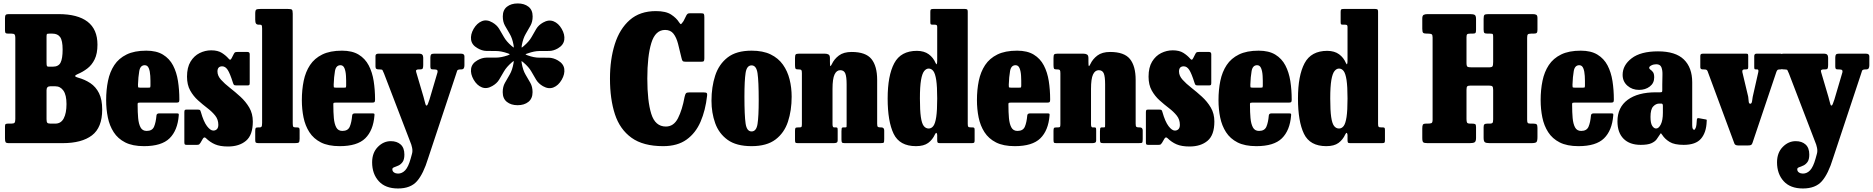

<svg xmlns="http://www.w3.org/2000/svg" viewBox="-20 -832 10886 1116"><path d="M344.5 0H31.5Q15.5 0 12.2 -6.2Q9 -12.5 9 -28.5V-98Q9 -108 13 -110.8Q17 -113.5 26.5 -113.5H46Q61 -113.5 65 -119.2Q69 -125 69 -140.5V-612.5Q69 -626 65 -631.2Q61 -636.5 47.5 -636.5H30Q16.5 -636.5 12.8 -640Q9 -643.5 9 -656.5V-726.5Q9 -740.5 13.2 -745.2Q17.5 -750 30.5 -750H320.5Q431.5 -750 489 -705.8Q546.5 -661.5 546.5 -572.5Q546.5 -520.5 530.2 -487.2Q514 -454 487.5 -433.8Q461 -413.5 430.5 -401Q402.5 -389 432.5 -381Q473 -370 505 -348.8Q537 -327.5 555.5 -290.5Q574 -253.5 574 -195Q574 -90.5 514.5 -45.2Q455 0 344.5 0ZM262.5 -444.5H287.5Q320 -444.5 332 -468Q344 -491.5 344 -544Q344 -596.5 329.5 -616.5Q315 -636.5 285 -636.5H266.5Q254.5 -636.5 252.5 -633.5Q250.5 -630.5 250.5 -618.5V-471Q250.5 -453.5 252.5 -449Q254.5 -444.5 262.5 -444.5ZM301.5 -113.5Q334.5 -113.5 350.5 -144Q366.5 -174.5 366.5 -227Q366.5 -279.5 348.8 -305Q331 -330.5 301.5 -330.5H272Q250.5 -330.5 250.5 -307.5V-139Q250.5 -124.5 254.5 -119Q258.5 -113.5 273 -113.5Z M597 -250Q597 -310 607.8 -362.2Q618.5 -414.5 644.5 -453.8Q670.5 -493 715.8 -515.2Q761 -537.5 830.5 -537.5Q889.5 -537.5 927.2 -514.5Q965 -491.5 985.8 -451.8Q1006.5 -412 1014.5 -361Q1022.5 -310 1022.5 -253Q1022.5 -242 1019.5 -238.8Q1016.5 -235.5 1005 -235.5H792.5Q782.5 -235.5 781 -232.5Q779.5 -229.5 780 -220.5Q780 -179.5 783 -145.8Q786 -112 797 -91.5Q808 -71 832.5 -71Q865 -71 875.5 -95.8Q886 -120.5 889.5 -161Q890.5 -173 906 -173H1006Q1016 -173 1018 -170.8Q1020 -168.5 1019 -160.5Q1012 -73.5 965.5 -28Q919 17.5 817 17.5Q750.5 17.5 707.8 -4.2Q665 -26 640.8 -63.8Q616.5 -101.5 606.8 -149.5Q597 -197.5 597 -250ZM795.5 -322.5H841Q851.5 -322.5 852.8 -324Q854 -325.5 854.5 -334.5Q855 -363.5 853.5 -390.8Q852 -418 844.8 -435.5Q837.5 -453 821.5 -453Q795.5 -453 789.5 -419.2Q783.5 -385.5 782 -339Q782 -329 782.8 -325.8Q783.5 -322.5 795.5 -322.5Z M1334 -351Q1317 -405 1303.5 -425.8Q1290 -446.5 1271.5 -446.5Q1244 -446.5 1244 -416.5Q1244 -391.5 1264.8 -368.5Q1285.5 -345.5 1316 -321.8Q1346.5 -298 1377.2 -270Q1408 -242 1428.8 -206.8Q1449.5 -171.5 1449.5 -125.5Q1449.5 -47 1410 -13.8Q1370.5 19.5 1305.5 19.5Q1259 19.5 1230 7Q1201 -5.5 1177 -29Q1167 -39 1159 -25.5L1145 -1.5Q1141 4.5 1137.8 7.2Q1134.5 10 1124 10H1064.5Q1056 10 1053.8 6.8Q1051.5 3.5 1051.5 -5.5V-178.5Q1051.5 -187.5 1053.5 -191.2Q1055.5 -195 1064 -195H1127.5Q1139 -195 1142 -192.5Q1145 -190 1147.5 -181Q1163.5 -124.5 1183.2 -98.8Q1203 -73 1220 -73Q1232.5 -73 1240.8 -81.2Q1249 -89.5 1249 -106.5Q1249 -137.5 1230.8 -160.2Q1212.5 -183 1185.2 -203.8Q1158 -224.5 1131 -248.8Q1104 -273 1085.5 -306Q1067 -339 1067 -386.5Q1067 -440 1087.5 -473.8Q1108 -507.5 1140.2 -523.5Q1172.5 -539.5 1207.5 -539.5Q1246 -539.5 1269.5 -524.5Q1293 -509.5 1308 -492Q1314 -484.5 1318.2 -485Q1322.5 -485.5 1327 -495L1339 -518.5Q1342.5 -525.5 1346.2 -527.8Q1350 -530 1360.5 -530H1418.5Q1431.5 -530 1431.5 -516.5V-350Q1431.5 -342 1429.5 -338.8Q1427.5 -335.5 1419 -335.5H1354Q1342.5 -335.5 1339.5 -339.2Q1336.5 -343 1334 -351Z M1490 -688.5H1484Q1473 -688.5 1468.2 -694.8Q1463.5 -701 1463.5 -718V-752.5Q1463.5 -772.5 1469.5 -776.2Q1475.5 -780 1495 -780H1652.5Q1671.5 -780 1676.5 -776Q1681.5 -772 1681.5 -752.5V-116.5Q1681.5 -100 1684.2 -95.8Q1687 -91.5 1699.5 -91.5H1706Q1715 -91.5 1718.2 -88.5Q1721.5 -85.5 1721.5 -75.5V-25Q1721.5 -7.5 1716.5 -3.8Q1711.5 0 1693.5 0H1484Q1472 0 1467.8 -2.8Q1463.5 -5.5 1463.5 -17.5V-71Q1463.5 -83 1466 -87.2Q1468.5 -91.5 1480.5 -91.5H1491Q1496 -91.5 1499.8 -95.5Q1503.5 -99.5 1503.5 -118V-665Q1503.5 -681.5 1501 -685Q1498.5 -688.5 1490 -688.5Z M1734.5 -250Q1734.5 -310 1745.2 -362.2Q1756 -414.5 1782 -453.8Q1808 -493 1853.2 -515.2Q1898.5 -537.5 1968 -537.5Q2027 -537.5 2064.8 -514.5Q2102.5 -491.5 2123.2 -451.8Q2144 -412 2152 -361Q2160 -310 2160 -253Q2160 -242 2157 -238.8Q2154 -235.5 2142.5 -235.5H1930Q1920 -235.5 1918.5 -232.5Q1917 -229.5 1917.5 -220.5Q1917.5 -179.5 1920.5 -145.8Q1923.5 -112 1934.5 -91.5Q1945.5 -71 1970 -71Q2002.5 -71 2013 -95.8Q2023.5 -120.5 2027 -161Q2028 -173 2043.5 -173H2143.5Q2153.5 -173 2155.5 -170.8Q2157.5 -168.5 2156.5 -160.5Q2149.5 -73.5 2103 -28Q2056.5 17.5 1954.5 17.5Q1888 17.5 1845.2 -4.2Q1802.5 -26 1778.2 -63.8Q1754 -101.5 1744.2 -149.5Q1734.5 -197.5 1734.5 -250ZM1933 -322.5H1978.5Q1989 -322.5 1990.2 -324Q1991.5 -325.5 1992 -334.5Q1992.5 -363.5 1991 -390.8Q1989.5 -418 1982.2 -435.5Q1975 -453 1959 -453Q1933 -453 1927 -419.2Q1921 -385.5 1919.5 -339Q1919.5 -329 1920.2 -325.8Q1921 -322.5 1933 -322.5Z M2143 111.5Q2143 56 2176 22.2Q2209 -11.5 2251.5 -11.5Q2287.5 -11.5 2309 8Q2330.5 27.5 2330.5 66.5Q2330.5 95.5 2319.8 110Q2309 124.5 2295.2 130.5Q2281.5 136.5 2271 140.2Q2260.5 144 2260.5 151.5Q2260.5 164 2270.5 170.5Q2280.5 177 2293.5 177Q2317 177 2335.2 157.8Q2353.5 138.5 2367 90L2374 64.5Q2379.5 47.5 2375.5 27.5Q2371.5 7.5 2364.5 -7.5L2212 -405Q2205 -419 2203.5 -423.8Q2202 -428.5 2187 -428.5H2183.5Q2172.5 -428.5 2167.5 -431.8Q2162.5 -435 2162.5 -445.5V-506.5Q2162.5 -520 2179.5 -520H2418Q2440 -520 2440 -496.5V-454.5Q2440 -439.5 2437 -434Q2434 -428.5 2422.5 -428.5H2413Q2394 -428.5 2399 -413.5L2441.5 -269.5Q2448 -247 2451.2 -232.8Q2454.5 -218.5 2458.5 -218.5Q2464 -218.5 2467 -227.5Q2470 -236.5 2476.5 -254L2523 -411.5Q2525 -420 2521.2 -424.2Q2517.5 -428.5 2504 -428.5H2498Q2487 -428.5 2484.2 -432.5Q2481.5 -436.5 2481.5 -446.5V-496.5Q2481.5 -509.5 2485.5 -514.8Q2489.5 -520 2502 -520H2660Q2679.5 -520 2679.5 -504.5V-452Q2679.5 -441 2675.5 -434.8Q2671.5 -428.5 2660 -428.5H2657Q2639.5 -428.5 2637 -420.2Q2634.5 -412 2630.5 -400L2468.5 88Q2441 178.5 2403.8 221Q2366.5 263.5 2293.5 263.5Q2220 263.5 2181.5 221Q2143 178.5 2143 111.5Z M2733 -369Q2714 -402 2718.2 -432.5Q2722.5 -463 2755 -481.5Q2781 -496.5 2807 -497Q2833 -497.5 2862.8 -497.2Q2892.5 -497 2930.5 -510Q2943 -514.5 2942.8 -516.5Q2942.5 -518.5 2930 -522.5Q2892.5 -535.5 2862.8 -535.5Q2833 -535.5 2807.2 -536Q2781.5 -536.5 2755.5 -552Q2722.5 -570.5 2718.2 -601Q2714 -631.5 2733 -664.5Q2752.5 -697.5 2781 -709Q2809.5 -720.5 2842 -701.5Q2868 -686.5 2881.2 -664.5Q2894.5 -642.5 2909 -616.8Q2923.5 -591 2953 -565.5Q2961 -558.5 2964.5 -556.2Q2968 -554 2965 -570.5Q2958 -609.5 2942.8 -635Q2927.5 -660.5 2915 -683Q2902.5 -705.5 2902.5 -736.5Q2902.5 -774 2926.8 -793Q2951 -812 2989.5 -812Q3027.5 -812 3051.8 -793Q3076 -774 3076 -736.5Q3076 -705.5 3063.2 -682.8Q3050.5 -660 3035.5 -634.5Q3020.5 -609 3013 -569Q3010.5 -554 3013.8 -555.8Q3017 -557.5 3024.5 -564.5Q3055 -590.5 3069.5 -616.2Q3084 -642 3097 -664Q3110 -686 3136.5 -701Q3169 -719.5 3197.5 -708.2Q3226 -697 3245 -664Q3264 -631 3259.8 -600.5Q3255.5 -570 3223 -551Q3197 -536 3171.5 -535.8Q3146 -535.5 3116 -535.5Q3086 -535.5 3048.5 -522Q3037 -518.5 3035.2 -516.8Q3033.5 -515 3046 -510.5Q3084.5 -496.5 3114.5 -496.8Q3144.5 -497 3170.5 -496.5Q3196.5 -496 3222.5 -481Q3255.5 -462 3259.8 -431.8Q3264 -401.5 3245 -368.5Q3225.5 -335 3197 -323.8Q3168.5 -312.5 3136 -331Q3109.5 -346.5 3096.2 -368.8Q3083 -391 3068.2 -416.8Q3053.5 -442.5 3023 -468.5Q3016 -474.5 3013 -476.5Q3010 -478.5 3012.5 -464.5Q3019.5 -424 3034.8 -398.2Q3050 -372.5 3062.8 -350Q3075.5 -327.5 3075.5 -296.5Q3075.5 -259 3051.2 -239.8Q3027 -220.5 2988.5 -220.5Q2950.5 -220.5 2926.2 -239.8Q2902 -259 2902 -296.5Q2902 -327.5 2914.8 -350.2Q2927.5 -373 2942.8 -399Q2958 -425 2965 -465.5Q2967.5 -479 2964.2 -476.8Q2961 -474.5 2954.5 -469Q2924 -442.5 2909.2 -416.8Q2894.5 -391 2881.2 -369Q2868 -347 2841.5 -332Q2809 -313 2780.5 -324.5Q2752 -336 2733 -369Z M3525.5 -375Q3525.5 -486.5 3553.5 -575.2Q3581.5 -664 3640.5 -715.8Q3699.5 -767.5 3792.5 -767.5Q3850.5 -767.5 3881.2 -747.2Q3912 -727 3927 -702.5Q3935.5 -689 3939.2 -692.2Q3943 -695.5 3953 -709.5L3970.5 -744.5Q3975 -751 3978.8 -753Q3982.5 -755 3994.5 -755H4053Q4068 -755 4071 -750.8Q4074 -746.5 4074 -731V-492.5Q4074 -480 4070.5 -476.5Q4067 -473 4053.5 -473H3967.5Q3952 -473 3948 -477.5Q3944 -482 3941.5 -494Q3931 -540 3921.2 -577.2Q3911.5 -614.5 3894.5 -636.2Q3877.5 -658 3846 -658Q3789 -658 3765.8 -582Q3742.5 -506 3742.5 -375Q3742.5 -244 3765.5 -170.2Q3788.5 -96.5 3850.5 -96.5Q3896 -96.5 3920.8 -145Q3945.5 -193.5 3959 -268Q3962.5 -284.5 3967.2 -289.8Q3972 -295 3987 -295H4068Q4084 -295 4087.8 -291Q4091.5 -287 4090 -275.5Q4080.5 -190.5 4052 -124.5Q4023.5 -58.5 3970.5 -20.5Q3917.5 17.5 3834.5 17.5Q3718.5 17.5 3650.8 -31.2Q3583 -80 3554.2 -168Q3525.5 -256 3525.5 -375Z M4115.5 -246.5Q4115.5 -326.5 4137 -392.5Q4158.5 -458.5 4209.2 -498Q4260 -537.5 4348.5 -537.5Q4414.5 -537.5 4459.2 -515.8Q4504 -494 4530.8 -456.2Q4557.5 -418.5 4569.5 -370.5Q4581.5 -322.5 4581.5 -270Q4581.5 -190 4560 -124.8Q4538.5 -59.5 4487.5 -21Q4436.5 17.5 4348.5 17.5Q4260 17.5 4209.2 -19.2Q4158.5 -56 4137 -116.2Q4115.5 -176.5 4115.5 -246.5ZM4307 -270Q4307 -160.5 4313.8 -114.2Q4320.5 -68 4348.5 -68Q4376.5 -68 4383.2 -111.8Q4390 -155.5 4390 -250Q4390 -359.5 4383.2 -405.8Q4376.5 -452 4348.5 -452Q4320.5 -452 4313.8 -408.2Q4307 -364.5 4307 -270Z M4624 -428.5H4619.5Q4607 -428.5 4604 -433Q4601 -437.5 4601 -453.5V-494.5Q4601 -511 4605 -515.5Q4609 -520 4623.5 -520H4775Q4787.5 -520 4795.8 -515.2Q4804 -510.5 4804 -494V-474.5Q4804 -454 4805.8 -448.8Q4807.5 -443.5 4815 -459Q4828.5 -488.5 4856 -509.2Q4883.5 -530 4930 -530Q5012 -530 5045.2 -489Q5078.5 -448 5078.5 -367.5V-113.5Q5078.5 -98.5 5082.2 -95Q5086 -91.5 5098 -91.5H5102.5Q5119.5 -91.5 5119.5 -73.5V-24.5Q5119.5 -6.5 5116.8 -3.2Q5114 0 5096.5 0H4890Q4877 0 4874 -4Q4871 -8 4871 -21.5V-69.5Q4871 -79 4872.2 -85.2Q4873.5 -91.5 4881.5 -91.5H4894Q4900 -91.5 4900.5 -94.8Q4901 -98 4901 -111.5V-342Q4901 -386.5 4893.2 -405.2Q4885.5 -424 4864 -424Q4842.5 -424 4830.8 -399Q4819 -374 4819 -315.5V-110.5Q4819 -91.5 4827.5 -91.5H4838.5Q4846 -91.5 4847.5 -88.2Q4849 -85 4849 -72.5V-17.5Q4849 -6 4843 -3Q4837 0 4826 0H4617Q4605.5 0 4603.2 -3.8Q4601 -7.5 4601 -19.5V-72Q4601 -85 4604 -88.2Q4607 -91.5 4620 -91.5H4626Q4635.5 -91.5 4638.2 -94Q4641 -96.5 4641 -111V-406.5Q4641 -421 4637.8 -424.8Q4634.5 -428.5 4624 -428.5Z M5139.5 -259.5Q5139.5 -392.5 5177.8 -464.5Q5216 -536.5 5310 -536.5Q5352 -536 5378.5 -516.5Q5405 -497 5418 -466Q5427.5 -444.5 5427.5 -484V-675.5Q5427.5 -683.5 5424.2 -686Q5421 -688.5 5413 -688.5H5402.5Q5392.5 -688.5 5390 -690.8Q5387.5 -693 5387.5 -703.5V-763.5Q5387.5 -775 5391.2 -777.5Q5395 -780 5406.5 -780H5587Q5596.5 -780 5600.8 -777.5Q5605 -775 5605 -764.5V-112.5Q5605 -98.5 5608.2 -95Q5611.5 -91.5 5625 -91.5H5632.5Q5641 -91.5 5643 -88.2Q5645 -85 5645 -76.5V-16.5Q5645 -5.5 5642 -2.8Q5639 0 5627.5 0H5443Q5432.5 0 5430 -3.5Q5427.5 -7 5427.5 -18V-45Q5427.5 -55 5423.8 -58.8Q5420 -62.5 5414.5 -51Q5400.5 -20 5375 -1.2Q5349.5 17.5 5304 17.5Q5209 17.5 5174.2 -54.5Q5139.5 -126.5 5139.5 -259.5ZM5327 -259.5Q5327 -189.5 5332.5 -151.8Q5338 -114 5349.5 -99.5Q5361 -85 5378 -85Q5394 -85 5405 -99.5Q5416 -114 5421.8 -151.8Q5427.5 -189.5 5427.5 -259.5Q5427.5 -329 5421.8 -366.8Q5416 -404.5 5405 -419Q5394 -433.5 5378 -433.5Q5363.5 -433.5 5351.8 -419Q5340 -404.5 5333.5 -366.8Q5327 -329 5327 -259.5Z M5658.5 -250Q5658.5 -310 5669.2 -362.2Q5680 -414.5 5706 -453.8Q5732 -493 5777.2 -515.2Q5822.5 -537.5 5892 -537.5Q5951 -537.5 5988.8 -514.5Q6026.5 -491.5 6047.2 -451.8Q6068 -412 6076 -361Q6084 -310 6084 -253Q6084 -242 6081 -238.8Q6078 -235.5 6066.5 -235.5H5854Q5844 -235.5 5842.5 -232.5Q5841 -229.5 5841.5 -220.5Q5841.5 -179.5 5844.5 -145.8Q5847.5 -112 5858.5 -91.5Q5869.5 -71 5894 -71Q5926.5 -71 5937 -95.8Q5947.5 -120.5 5951 -161Q5952 -173 5967.5 -173H6067.5Q6077.5 -173 6079.5 -170.8Q6081.5 -168.5 6080.5 -160.5Q6073.5 -73.5 6027 -28Q5980.5 17.5 5878.5 17.5Q5812 17.5 5769.2 -4.2Q5726.5 -26 5702.2 -63.8Q5678 -101.5 5668.2 -149.5Q5658.5 -197.5 5658.5 -250ZM5857 -322.5H5902.5Q5913 -322.5 5914.2 -324Q5915.5 -325.5 5916 -334.5Q5916.5 -363.5 5915 -390.8Q5913.5 -418 5906.2 -435.5Q5899 -453 5883 -453Q5857 -453 5851 -419.2Q5845 -385.5 5843.5 -339Q5843.5 -329 5844.2 -325.8Q5845 -322.5 5857 -322.5Z M6126.5 -428.5H6122Q6109.5 -428.5 6106.5 -433Q6103.5 -437.5 6103.5 -453.5V-494.5Q6103.5 -511 6107.5 -515.5Q6111.5 -520 6126 -520H6277.5Q6290 -520 6298.2 -515.2Q6306.5 -510.5 6306.5 -494V-474.5Q6306.5 -454 6308.2 -448.8Q6310 -443.5 6317.5 -459Q6331 -488.5 6358.5 -509.2Q6386 -530 6432.5 -530Q6514.5 -530 6547.8 -489Q6581 -448 6581 -367.5V-113.5Q6581 -98.5 6584.8 -95Q6588.5 -91.5 6600.5 -91.5H6605Q6622 -91.5 6622 -73.5V-24.5Q6622 -6.5 6619.2 -3.2Q6616.5 0 6599 0H6392.5Q6379.5 0 6376.5 -4Q6373.5 -8 6373.5 -21.5V-69.5Q6373.5 -79 6374.8 -85.2Q6376 -91.5 6384 -91.5H6396.5Q6402.5 -91.5 6403 -94.8Q6403.5 -98 6403.5 -111.5V-342Q6403.5 -386.5 6395.8 -405.2Q6388 -424 6366.5 -424Q6345 -424 6333.2 -399Q6321.5 -374 6321.5 -315.5V-110.5Q6321.5 -91.5 6330 -91.5H6341Q6348.5 -91.5 6350 -88.2Q6351.5 -85 6351.5 -72.5V-17.5Q6351.5 -6 6345.5 -3Q6339.5 0 6328.5 0H6119.5Q6108 0 6105.8 -3.8Q6103.5 -7.5 6103.5 -19.5V-72Q6103.5 -85 6106.5 -88.2Q6109.5 -91.5 6122.5 -91.5H6128.5Q6138 -91.5 6140.8 -94Q6143.5 -96.5 6143.5 -111V-406.5Q6143.5 -421 6140.2 -424.8Q6137 -428.5 6126.5 -428.5Z M6923 -351Q6906 -405 6892.5 -425.8Q6879 -446.5 6860.5 -446.5Q6833 -446.5 6833 -416.5Q6833 -391.5 6853.8 -368.5Q6874.5 -345.5 6905 -321.8Q6935.5 -298 6966.2 -270Q6997 -242 7017.8 -206.8Q7038.5 -171.5 7038.5 -125.5Q7038.5 -47 6999 -13.8Q6959.5 19.5 6894.5 19.5Q6848 19.5 6819 7Q6790 -5.5 6766 -29Q6756 -39 6748 -25.5L6734 -1.5Q6730 4.5 6726.8 7.2Q6723.5 10 6713 10H6653.5Q6645 10 6642.8 6.8Q6640.5 3.5 6640.5 -5.5V-178.5Q6640.5 -187.5 6642.5 -191.2Q6644.5 -195 6653 -195H6716.5Q6728 -195 6731 -192.5Q6734 -190 6736.5 -181Q6752.5 -124.5 6772.2 -98.8Q6792 -73 6809 -73Q6821.5 -73 6829.8 -81.2Q6838 -89.5 6838 -106.5Q6838 -137.5 6819.8 -160.2Q6801.5 -183 6774.2 -203.8Q6747 -224.5 6720 -248.8Q6693 -273 6674.5 -306Q6656 -339 6656 -386.5Q6656 -440 6676.5 -473.8Q6697 -507.5 6729.2 -523.5Q6761.5 -539.5 6796.5 -539.5Q6835 -539.5 6858.5 -524.5Q6882 -509.5 6897 -492Q6903 -484.5 6907.2 -485Q6911.5 -485.5 6916 -495L6928 -518.5Q6931.5 -525.5 6935.2 -527.8Q6939 -530 6949.5 -530H7007.5Q7020.5 -530 7020.5 -516.5V-350Q7020.5 -342 7018.5 -338.8Q7016.5 -335.5 7008 -335.5H6943Q6931.5 -335.5 6928.5 -339.2Q6925.5 -343 6923 -351Z M7062.5 -250Q7062.5 -310 7073.2 -362.2Q7084 -414.5 7110 -453.8Q7136 -493 7181.2 -515.2Q7226.5 -537.5 7296 -537.5Q7355 -537.5 7392.8 -514.5Q7430.5 -491.5 7451.2 -451.8Q7472 -412 7480 -361Q7488 -310 7488 -253Q7488 -242 7485 -238.8Q7482 -235.5 7470.5 -235.5H7258Q7248 -235.5 7246.5 -232.5Q7245 -229.5 7245.5 -220.5Q7245.5 -179.5 7248.5 -145.8Q7251.5 -112 7262.5 -91.5Q7273.5 -71 7298 -71Q7330.5 -71 7341 -95.8Q7351.5 -120.5 7355 -161Q7356 -173 7371.5 -173H7471.5Q7481.5 -173 7483.5 -170.8Q7485.5 -168.5 7484.5 -160.5Q7477.5 -73.5 7431 -28Q7384.5 17.5 7282.5 17.5Q7216 17.5 7173.2 -4.2Q7130.5 -26 7106.2 -63.8Q7082 -101.5 7072.2 -149.5Q7062.5 -197.5 7062.5 -250ZM7261 -322.5H7306.5Q7317 -322.5 7318.2 -324Q7319.5 -325.5 7320 -334.5Q7320.5 -363.5 7319 -390.8Q7317.5 -418 7310.2 -435.5Q7303 -453 7287 -453Q7261 -453 7255 -419.2Q7249 -385.5 7247.5 -339Q7247.5 -329 7248.2 -325.8Q7249 -322.5 7261 -322.5Z M7524.5 -259.5Q7524.5 -392.5 7562.8 -464.5Q7601 -536.5 7695 -536.5Q7737 -536 7763.5 -516.5Q7790 -497 7803 -466Q7812.5 -444.5 7812.5 -484V-675.5Q7812.5 -683.5 7809.2 -686Q7806 -688.5 7798 -688.5H7787.5Q7777.5 -688.5 7775 -690.8Q7772.5 -693 7772.5 -703.5V-763.5Q7772.5 -775 7776.2 -777.5Q7780 -780 7791.5 -780H7972Q7981.5 -780 7985.8 -777.5Q7990 -775 7990 -764.5V-112.5Q7990 -98.5 7993.2 -95Q7996.5 -91.5 8010 -91.5H8017.5Q8026 -91.5 8028 -88.2Q8030 -85 8030 -76.5V-16.5Q8030 -5.5 8027 -2.8Q8024 0 8012.5 0H7828Q7817.5 0 7815 -3.5Q7812.5 -7 7812.5 -18V-45Q7812.5 -55 7808.8 -58.8Q7805 -62.5 7799.5 -51Q7785.5 -20 7760 -1.2Q7734.5 17.5 7689 17.5Q7594 17.5 7559.2 -54.5Q7524.5 -126.5 7524.5 -259.5ZM7712 -259.5Q7712 -189.5 7717.5 -151.8Q7723 -114 7734.5 -99.5Q7746 -85 7763 -85Q7779 -85 7790 -99.5Q7801 -114 7806.8 -151.8Q7812.5 -189.5 7812.5 -259.5Q7812.5 -329 7806.8 -366.8Q7801 -404.5 7790 -419Q7779 -433.5 7763 -433.5Q7748.5 -433.5 7736.8 -419Q7725 -404.5 7718.5 -366.8Q7712 -329 7712 -259.5Z M8504 -615.5V-466.5Q8504 -448 8509.8 -444.2Q8515.5 -440.5 8534.5 -440.5H8632.5Q8651.5 -440.5 8655.2 -446.5Q8659 -452.5 8659 -472V-617Q8659 -630 8657 -633.2Q8655 -636.5 8642 -636.5H8629Q8612.5 -636.5 8608 -640.5Q8603.5 -644.5 8603.5 -660.5V-722Q8603.5 -740.5 8608.2 -745.2Q8613 -750 8631 -750H8889Q8903 -750 8909.8 -746Q8916.5 -742 8916.5 -727V-658.5Q8916.5 -645 8912 -640.8Q8907.5 -636.5 8893 -636.5H8879Q8864 -636.5 8860.2 -631.5Q8856.5 -626.5 8856.5 -611.5V-136.5Q8856.5 -123 8859.5 -118.2Q8862.5 -113.5 8876 -113.5H8892.5Q8907.5 -113.5 8912 -108.8Q8916.5 -104 8916.5 -88.5V-35.5Q8916.5 -11.5 8910.2 -5.8Q8904 0 8880.5 0H8638.5Q8618.5 0 8611 -5.2Q8603.5 -10.5 8603.5 -31.5V-92.5Q8603.5 -105.5 8608.2 -109.5Q8613 -113.5 8625.5 -113.5H8641Q8650 -113.5 8654.5 -117.2Q8659 -121 8659 -138V-309.5Q8659 -325.5 8654.2 -330Q8649.5 -334.5 8634.5 -334.5H8527.5Q8512.5 -334.5 8508.2 -329.8Q8504 -325 8504 -309.5V-140.5Q8504 -125.5 8507.2 -119.5Q8510.5 -113.5 8526 -113.5H8536Q8549.5 -113.5 8554.5 -110.5Q8559.5 -107.5 8559.5 -93.5V-30.5Q8559.5 -10 8551.2 -5Q8543 0 8523.5 0H8277.5Q8258.5 0 8252.8 -4.8Q8247 -9.5 8247 -30V-84.5Q8247 -100.5 8250.2 -107Q8253.5 -113.5 8269.5 -113.5H8277.5Q8294 -113.5 8300.5 -116.5Q8307 -119.5 8307 -136.5V-614.5Q8307 -629 8301.8 -632.8Q8296.5 -636.5 8282 -636.5H8275Q8257.5 -636.5 8252.2 -641.2Q8247 -646 8247 -664.5V-724.5Q8247 -741 8254.8 -745.5Q8262.5 -750 8277.5 -750H8525Q8543.5 -750 8551.5 -745.5Q8559.5 -741 8559.5 -721V-659Q8559.5 -644 8555.8 -640.2Q8552 -636.5 8537.5 -636.5H8525Q8512 -636.5 8508 -632.8Q8504 -629 8504 -615.5Z M8935 -250Q8935 -310 8945.8 -362.2Q8956.5 -414.5 8982.5 -453.8Q9008.5 -493 9053.8 -515.2Q9099 -537.5 9168.5 -537.5Q9227.5 -537.5 9265.2 -514.5Q9303 -491.5 9323.8 -451.8Q9344.5 -412 9352.5 -361Q9360.5 -310 9360.5 -253Q9360.5 -242 9357.5 -238.8Q9354.5 -235.5 9343 -235.5H9130.5Q9120.5 -235.5 9119 -232.5Q9117.5 -229.5 9118 -220.5Q9118 -179.5 9121 -145.8Q9124 -112 9135 -91.5Q9146 -71 9170.5 -71Q9203 -71 9213.5 -95.8Q9224 -120.5 9227.5 -161Q9228.5 -173 9244 -173H9344Q9354 -173 9356 -170.8Q9358 -168.5 9357 -160.5Q9350 -73.5 9303.5 -28Q9257 17.5 9155 17.5Q9088.5 17.5 9045.8 -4.2Q9003 -26 8978.8 -63.8Q8954.5 -101.5 8944.8 -149.5Q8935 -197.5 8935 -250ZM9133.5 -322.5H9179Q9189.5 -322.5 9190.8 -324Q9192 -325.5 9192.5 -334.5Q9193 -363.5 9191.5 -390.8Q9190 -418 9182.8 -435.5Q9175.5 -453 9159.5 -453Q9133.5 -453 9127.5 -419.2Q9121.5 -385.5 9120 -339Q9120 -329 9120.8 -325.8Q9121.5 -322.5 9133.5 -322.5Z M9381.5 -126.5Q9381.5 -208 9440.8 -251.8Q9500 -295.5 9605 -295.5H9629Q9637.5 -295.5 9639.8 -297.5Q9642 -299.5 9642 -308.5V-341.5Q9642 -369.5 9643 -396.2Q9644 -423 9637 -440.8Q9630 -458.5 9607 -458.5Q9591.5 -458.5 9578.8 -452Q9566 -445.5 9566 -438.5Q9566 -431.5 9573.2 -427Q9580.5 -422.5 9587.8 -413Q9595 -403.5 9595 -382Q9595 -348.5 9569.2 -329Q9543.5 -309.5 9507 -309.5Q9467 -309.5 9439.2 -334Q9411.5 -358.5 9411.5 -397Q9411.5 -453 9464 -493.2Q9516.5 -533.5 9617 -533.5Q9719 -533.5 9767.5 -486.2Q9816 -439 9816 -353.5V-104Q9816 -89 9819.5 -83.2Q9823 -77.5 9827 -77.5Q9832 -77.5 9836.8 -90.2Q9841.5 -103 9843 -136.5Q9843.5 -147.5 9855 -145L9896 -137.5Q9900.5 -137 9900.5 -134Q9900.5 -131 9900 -125.5Q9898 -62 9867.2 -26Q9836.5 10 9766.5 10H9766Q9712.5 10 9684.8 -7Q9657 -24 9642 -47.5Q9637 -55.5 9634.8 -57Q9632.5 -58.5 9627 -48.5Q9619 -35.5 9609 -22Q9599 -8.5 9578 0.8Q9557 10 9516.5 10Q9452.5 10 9417 -25.5Q9381.5 -61 9381.5 -126.5ZM9573.5 -152.5Q9573.5 -116 9583.5 -100.5Q9593.5 -85 9606 -85Q9621.5 -85 9633.5 -109Q9645.5 -133 9645.5 -176.5V-217.5Q9645.5 -230 9636.5 -230H9624.5Q9605 -230 9589.2 -213.2Q9573.5 -196.5 9573.5 -152.5Z M10167.5 -268.5 10200 -412.5Q10203 -428.5 10195 -428.5H10187Q10179 -428.5 10177.8 -432Q10176.5 -435.5 10176.5 -443V-505.5Q10176.5 -520 10189.5 -520H10328Q10342.5 -520 10342.5 -506.5V-441.5Q10342.5 -428.5 10329 -428.5H10325Q10314.5 -428.5 10311 -424.5Q10307.5 -420.5 10305 -413.5L10166 -0.5Q10163 8.5 10157.2 11Q10151.5 13.5 10138.5 13.5H10084Q10065 13.5 10061 2L9905 -419Q9902 -425.5 9897 -427Q9892 -428.5 9882.5 -428.5H9878Q9863 -428.5 9863 -441V-505Q9863 -514.5 9866.5 -517.2Q9870 -520 9878.5 -520H10130.5Q10138 -520 10139.8 -516.8Q10141.5 -513.5 10141.5 -505.5V-442Q10141.5 -432.5 10137.8 -430.5Q10134 -428.5 10124.5 -428.5H10119.5Q10104.5 -428.5 10107.5 -412.5L10141.5 -269.5Q10143.5 -258 10144.2 -243.5Q10145 -229 10153.5 -229Q10161.5 -229 10163.8 -243.2Q10166 -257.5 10167.5 -268.5Z M10309 111.5Q10309 56 10342 22.2Q10375 -11.5 10417.5 -11.5Q10453.5 -11.5 10475 8Q10496.5 27.5 10496.5 66.5Q10496.5 95.5 10485.8 110Q10475 124.5 10461.2 130.5Q10447.5 136.5 10437 140.2Q10426.5 144 10426.5 151.5Q10426.5 164 10436.5 170.5Q10446.5 177 10459.5 177Q10483 177 10501.2 157.8Q10519.5 138.5 10533 90L10540 64.5Q10545.5 47.5 10541.5 27.5Q10537.5 7.5 10530.5 -7.5L10378 -405Q10371 -419 10369.5 -423.8Q10368 -428.5 10353 -428.5H10349.5Q10338.5 -428.5 10333.5 -431.8Q10328.5 -435 10328.5 -445.5V-506.5Q10328.5 -520 10345.5 -520H10584Q10606 -520 10606 -496.5V-454.5Q10606 -439.5 10603 -434Q10600 -428.5 10588.5 -428.5H10579Q10560 -428.5 10565 -413.5L10607.5 -269.5Q10614 -247 10617.2 -232.8Q10620.5 -218.5 10624.5 -218.5Q10630 -218.5 10633 -227.5Q10636 -236.5 10642.5 -254L10689 -411.5Q10691 -420 10687.2 -424.2Q10683.5 -428.5 10670 -428.5H10664Q10653 -428.5 10650.2 -432.5Q10647.5 -436.5 10647.5 -446.5V-496.5Q10647.5 -509.5 10651.5 -514.8Q10655.5 -520 10668 -520H10826Q10845.5 -520 10845.5 -504.5V-452Q10845.5 -441 10841.5 -434.8Q10837.5 -428.5 10826 -428.5H10823Q10805.5 -428.5 10803 -420.2Q10800.5 -412 10796.5 -400L10634.5 88Q10607 178.5 10569.8 221Q10532.5 263.5 10459.5 263.5Q10386 263.5 10347.5 221Q10309 178.5 10309 111.5Z"/></svg>

Font: Besley* Condensed Heavy
Style: Regular
Weight: 800
Width: 3
Designer: Owen Earl
Foundry: indestructible type*
Version: Version 3.000; ttfautohint (v1.8.3)